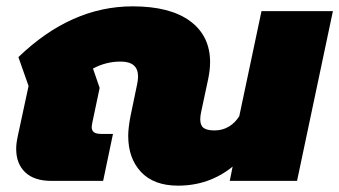

<svg xmlns="http://www.w3.org/2000/svg" viewBox="-20 -570 1069 605"><path d="M384 -142Q384 -166 391 -203L412 -304Q415 -318 415 -329Q415 -376 360 -376Q314 -376 273 -354L294 -293L271 -184Q269 -174 269 -170Q269 -158 276.5 -153Q284 -148 300 -148H336L305 0H142Q88 0 59.5 -27Q31 -54 31 -101Q31 -118 36 -141L70 -299L38 -390Q204 -550 398 -550Q516 -550 579 -503.5Q642 -457 642 -374Q642 -350 636 -321L614 -218Q611 -205 611 -194Q611 -175 621.5 -167Q632 -159 656 -159Q681 -159 701 -171Q721 -183 734 -204L804 -535H1029L916 0H704L713 -45Q639 15 541 15Q465 15 424.5 -28Q384 -71 384 -142Z"/></svg>

Font: Prompt Black
Style: Italic
Weight: 900
Italic angle: -12°
Designer: Katatrad Team
Foundry: CadsonDemak
Version: Version 1.001